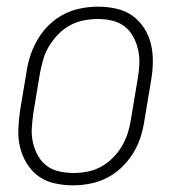

<svg xmlns="http://www.w3.org/2000/svg" viewBox="-20 -548 540 576"><path d="M199 8Q171 8 144 2Q117 -4 96 -19Q75 -34 61 -56.5Q47 -79 40.5 -105Q34 -131 35 -159Q36 -187 40 -215L60 -335Q64 -361 72.5 -385.5Q81 -410 95 -433Q109 -456 129 -475Q149 -494 173 -506Q197 -518 223 -523Q249 -528 274 -528Q302 -528 329 -522Q356 -516 377 -501Q398 -486 412.5 -463.5Q427 -441 433 -415Q439 -389 438.5 -361Q438 -333 433 -305L413 -185Q409 -159 401 -134.5Q393 -110 378.5 -87Q364 -64 344 -45Q324 -26 300 -14Q276 -2 250 3Q224 8 199 8ZM201 -29Q221 -29 242 -33Q263 -37 282.5 -47.5Q302 -58 318.5 -74.5Q335 -91 346 -110Q357 -129 363.5 -149.5Q370 -170 373 -191L393 -311Q397 -333 398 -355Q399 -377 394.5 -398Q390 -419 380 -437.5Q370 -456 354 -468.5Q338 -481 317 -486Q296 -491 273 -491Q253 -491 232 -487Q211 -483 191 -472.5Q171 -462 155 -445.5Q139 -429 127.5 -410Q116 -391 110 -370.5Q104 -350 100 -329L80 -209Q77 -187 75.5 -165Q74 -143 78.5 -122Q83 -101 93 -82.5Q103 -64 119 -51.5Q135 -39 156.5 -34Q178 -29 201 -29Z"/></svg>

Font: Iosevka Curly Extralight
Style: Italic
Weight: 200
Italic angle: -9°
Monospace: yes
Designer: Belleve Invis
Foundry: Belleve Invis
Version: Version 22.1.2; ttfautohint (v1.8.4)